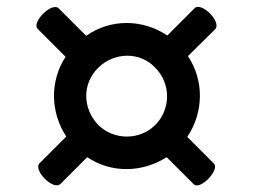

<svg xmlns="http://www.w3.org/2000/svg" viewBox="-20 -624 768 568"><path d="M97 -141C77 -121 138 -59 159 -80L238 -159C309 -111 401 -113 473 -159L552 -80C571 -58 631 -122 613 -140L534 -219C583 -292 584 -386 536 -458L617 -538C636 -560 574 -621 555 -599L475 -519C402 -568 307 -569 235 -518L154 -599C133 -620 71 -556 92 -538L174 -456C127 -384 129 -292 176 -220ZM270 -423C317 -470 394 -472 439 -424C486 -377 486 -301 439 -254C394 -209 317 -208 270 -255C224 -304 223 -376 270 -423Z"/></svg>

Font: Lilita 2
Style: Regular
Weight: 400
Designer: Juan Montoreano
Foundry: Juan Montoreano
Version: Version 2.001